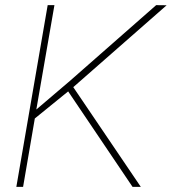

<svg xmlns="http://www.w3.org/2000/svg" viewBox="-20 -731 672 751"><path d="M246.6 -373.5 116.2 -267.6 70.3 0H43.9L166.5 -710.9H192.9L122.1 -302.7L252.9 -414.1L590.8 -710.9L631.8 -710.4L266.6 -390.1L530.8 0H498.5Z"/></svg>

Font: Roboto Thin
Style: Italic
Weight: 250
Italic angle: -12°
Designer: Google
Version: Version 2.134; 2016